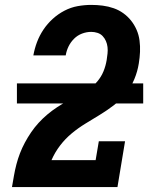

<svg xmlns="http://www.w3.org/2000/svg" viewBox="-20 -763 640 783"><path d="M29 0V-1Q33 -24 37 -47Q41 -70 47 -93Q53 -116 61.5 -138Q70 -160 81.5 -181.5Q93 -203 107 -223.5Q121 -244 137.5 -262Q154 -280 173 -296Q192 -312 212.5 -325.5Q233 -339 254.5 -350.5Q276 -362 298 -373Q320 -384 340.5 -398Q361 -412 377 -431Q393 -450 402 -472Q411 -494 415 -518Q417 -531 418.5 -544.5Q420 -558 418.5 -571Q417 -584 412 -595.5Q407 -607 398.5 -616Q390 -625 377.5 -629Q365 -633 352 -633Q333 -633 314.5 -626Q296 -619 282 -605Q268 -591 259.5 -573.5Q251 -556 248 -537H116Q121 -565 131 -591.5Q141 -618 157 -642Q173 -666 195 -686Q217 -706 243 -719.5Q269 -733 297 -738Q325 -743 352 -743Q376 -743 399 -740Q422 -737 443.5 -729.5Q465 -722 483 -709Q501 -696 514.5 -679Q528 -662 537 -641.5Q546 -621 549 -598Q552 -575 551 -551.5Q550 -528 546 -504Q541 -472 528 -440.5Q515 -409 493.5 -382Q472 -355 444.5 -334Q417 -313 387.5 -295Q358 -277 328.5 -259Q299 -241 272.5 -219Q246 -197 225 -169.5Q204 -142 190 -110H370L383 -187H490L459 0ZM49 -341V-423H564V-341Z"/></svg>

Font: Iosevka Slab XBdExObl
Style: Regular
Weight: 800
Width: 7
Italic angle: -9°
Monospace: yes
Designer: Belleve Invis
Foundry: Belleve Invis
Version: Version 11.1.0; ttfautohint (v1.8.3)